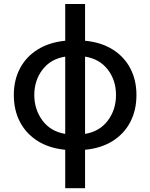

<svg xmlns="http://www.w3.org/2000/svg" viewBox="-20 -759 769 983"><path d="M313.9 204.5V7.8Q231.9 0 172.9 -37.1Q114 -74.2 82.4 -134.4Q50.8 -194.6 50.8 -272.7Q50.8 -349.4 82.4 -409.1Q114 -468.8 172.9 -505.5Q231.9 -542.3 313.9 -550.4V-738.6H415.5V-550.4Q497.5 -542.6 556.5 -505.9Q615.4 -469.1 647 -409.3Q678.6 -349.4 678.6 -272.7Q678.6 -194.6 647 -134.2Q615.4 -73.9 556.5 -36.9Q497.5 0 415.5 7.8V204.5ZM415.5 -469.1V-73.5Q489.7 -85.6 531.8 -141.3Q573.9 -197.1 573.9 -272.7Q573.9 -348 531.8 -402.7Q489.7 -457.4 415.5 -469.1ZM313.9 -73.5V-469.1Q239.7 -457.4 197.8 -402.7Q155.9 -348 155.5 -272.7Q155.9 -197.4 197.8 -141.5Q239.7 -85.6 313.9 -73.5Z"/></svg>

Font: Inter UI Medium
Style: Regular
Weight: 500
Designer: Rasmus Andersson
Foundry: rsms
Version: 3.2;8d6f07862